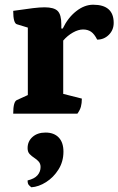

<svg xmlns="http://www.w3.org/2000/svg" viewBox="-20 -482 502 814"><path d="M36 0Q36 -52 52 -58L98 -79V-365L52 -379Q36 -383 36 -436Q91 -444 120 -447.5Q149 -451 169 -451Q209 -451 224.5 -435.5Q240 -420 240 -379V-361H246Q268 -407 303 -434.5Q338 -462 375 -462Q462 -462 462 -385Q462 -355 441.5 -334.5Q421 -314 392 -314Q380 -338 366 -347.5Q352 -357 332 -357Q312 -357 289 -344Q266 -331 248 -310V-84L327 -64Q327 -44 323 -29.5Q319 -15 308 0ZM113 312Q106 307 101.5 301.5Q97 296 97 283Q126 276 139 261Q152 246 152 226Q152 212 144 203Q136 194 125 187Q114 180 105.5 171Q97 162 97 146Q97 117 118 98.5Q139 80 173 80Q209 80 229 101Q249 122 249 161Q249 203 228 236.5Q207 270 175.5 290Q144 310 113 312Z"/></svg>

Font: Petrona ExtraBold
Style: Regular
Weight: 800
Designer: Ringo R. Seeber
Foundry: Ringo R. Seeber
Version: Version 2.001; ttfautohint (v1.8.3)